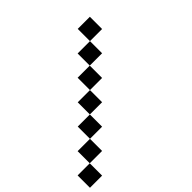

<svg xmlns="http://www.w3.org/2000/svg" viewBox="-173 -1118 1235 1235"><g transform="rotate(-45 444.5 -500.0)"><path d="M0 -110.4Q0 -138.7 0 -222.7Q27.3 -222.7 110.4 -222.7Q110.4 -194.3 110.4 -110.4Q83 -110.4 0 -110.4ZM110.4 -222.7Q110.4 -250 110.4 -333Q138.7 -333 222.7 -333Q222.7 -305.7 222.7 -222.7Q194.3 -222.7 110.4 -222.7ZM222.7 -333Q222.7 -360.4 222.7 -444.3Q250 -444.3 333 -444.3Q333 -417 333 -333Q305.7 -333 222.7 -333ZM333 -444.3Q333 -471.7 333 -554.7Q360.4 -554.7 444.3 -554.7Q444.3 -527.3 444.3 -444.3Q417 -444.3 333 -444.3ZM444.3 -554.7Q444.3 -583 444.3 -667Q471.7 -667 554.7 -667Q554.7 -638.7 554.7 -554.7Q527.3 -554.7 444.3 -554.7ZM554.7 -667Q554.7 -694.3 554.7 -777.3Q583 -777.3 667 -777.3Q667 -750 667 -667Q638.7 -667 554.7 -667ZM667 -777.3Q667 -805.7 667 -888.7Q694.3 -888.7 777.3 -888.7Q777.3 -861.3 777.3 -777.3Q750 -777.3 667 -777.3Z"/></g></svg>

Font: Ingsat TST_CRD
Style: Regular
Weight: 300
Designer: Tofik Waleny
Version: 1.0